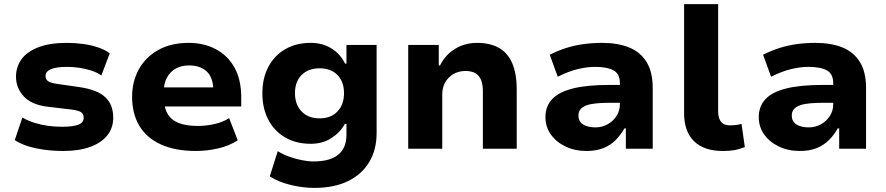

<svg xmlns="http://www.w3.org/2000/svg" viewBox="-20 -725 4318 936"><path d="M289 11Q241 11 196.5 5Q152 -1 115.5 -12.5Q79 -24 52 -42L89 -152Q117 -136 149 -126Q181 -116 215 -111.5Q249 -107 279 -107Q335 -107 361.5 -117Q388 -127 388 -151Q388 -170 374.5 -178.5Q361 -187 328 -191L210 -205Q132 -215 95 -256Q58 -297 58 -351Q58 -398 84 -435Q110 -472 165.5 -494Q221 -516 306 -516Q347 -516 386.5 -510.5Q426 -505 459.5 -493.5Q493 -482 515 -465L474 -357Q453 -372 425 -381Q397 -390 366.5 -394.5Q336 -399 307 -399Q253 -399 227.5 -387.5Q202 -376 202 -355Q202 -337 215.5 -328.5Q229 -320 259 -316L370 -300Q455 -287 493.5 -251Q532 -215 532 -151Q532 -101 502.5 -64.5Q473 -28 418.5 -8.5Q364 11 289 11Z M936 11Q833 11 763 -21.5Q693 -54 658.5 -113Q624 -172 624 -253Q624 -327 656.5 -386.5Q689 -446 751 -481Q813 -516 900 -516Q974 -516 1032.5 -485Q1091 -454 1123.5 -395Q1156 -336 1156 -251V-206H755V-299H1031L1020 -282Q1020 -346 988.5 -376Q957 -406 901 -406Q865 -406 837.5 -391Q810 -376 794 -347Q778 -318 778 -274V-256Q778 -204 796 -172Q814 -140 851 -125.5Q888 -111 944 -111Q983 -111 1024.5 -120Q1066 -129 1097 -149L1139 -41Q1096 -13 1041.5 -1Q987 11 936 11Z M1513 191Q1456 191 1396.5 176.5Q1337 162 1295 135L1334 12Q1358 27 1388 38Q1418 49 1450 55.5Q1482 62 1509 62Q1589 62 1629 29Q1669 -4 1669 -68V-121H1661Q1639 -80 1596 -52Q1553 -24 1495 -24Q1424 -24 1371 -54.5Q1318 -85 1288.5 -140.5Q1259 -196 1259 -270Q1259 -344 1288.5 -399.5Q1318 -455 1371 -485.5Q1424 -516 1495 -516Q1553 -516 1596.5 -488.5Q1640 -461 1662 -415H1669V-506H1816V-77Q1816 5 1780 65Q1744 125 1676.5 158Q1609 191 1513 191ZM1538 -148Q1593 -148 1625 -181.5Q1657 -215 1657 -271Q1657 -327 1625 -359.5Q1593 -392 1538 -392Q1483 -392 1450.5 -359.5Q1418 -327 1418 -271Q1418 -215 1450.5 -181.5Q1483 -148 1538 -148Z M1970 0V-506H2119V-406H2125Q2152 -459 2199.5 -487.5Q2247 -516 2306 -516Q2368 -516 2411.5 -492Q2455 -468 2477 -417Q2499 -366 2499 -288V0H2334V-282Q2334 -314 2325 -335.5Q2316 -357 2297.5 -368Q2279 -379 2249 -379Q2217 -379 2191.5 -364.5Q2166 -350 2151 -324.5Q2136 -299 2136 -266V0Z M2839 11Q2782 11 2736.5 -11Q2691 -33 2665 -70Q2639 -107 2639 -154Q2639 -207 2672 -242Q2705 -277 2774 -294Q2843 -311 2950 -311H3023V-224H2961Q2921 -224 2891 -221.5Q2861 -219 2841 -212Q2821 -205 2810.5 -193Q2800 -181 2800 -162Q2800 -132 2823 -118Q2846 -104 2883 -104Q2915 -104 2942 -119Q2969 -134 2985.5 -159.5Q3002 -185 3002 -217V-319Q3002 -365 2971 -382Q2940 -399 2881 -399Q2841 -399 2796 -388Q2751 -377 2699 -351L2660 -458Q2699 -478 2740 -491Q2781 -504 2825 -510Q2869 -516 2916 -516Q2991 -516 3046 -494Q3101 -472 3131.5 -423.5Q3162 -375 3162 -296V0H3031V-99H3024Q3006 -67 2981 -42Q2956 -17 2921.5 -3Q2887 11 2839 11Z M3504 11Q3412 11 3363.5 -36.5Q3315 -84 3315 -172V-705H3481V-184Q3481 -161 3487 -145.5Q3493 -130 3505.5 -122Q3518 -114 3537 -114Q3553 -114 3566 -115.5Q3579 -117 3595 -121L3611 -8Q3583 3 3560 7Q3537 11 3504 11Z M3879 11Q3822 11 3776.5 -11Q3731 -33 3705 -70Q3679 -107 3679 -154Q3679 -207 3712 -242Q3745 -277 3814 -294Q3883 -311 3990 -311H4063V-224H4001Q3961 -224 3931 -221.5Q3901 -219 3881 -212Q3861 -205 3850.5 -193Q3840 -181 3840 -162Q3840 -132 3863 -118Q3886 -104 3923 -104Q3955 -104 3982 -119Q4009 -134 4025.5 -159.5Q4042 -185 4042 -217V-319Q4042 -365 4011 -382Q3980 -399 3921 -399Q3881 -399 3836 -388Q3791 -377 3739 -351L3700 -458Q3739 -478 3780 -491Q3821 -504 3865 -510Q3909 -516 3956 -516Q4031 -516 4086 -494Q4141 -472 4171.5 -423.5Q4202 -375 4202 -296V0H4071V-99H4064Q4046 -67 4021 -42Q3996 -17 3961.5 -3Q3927 11 3879 11Z"/></svg>

Font: Nunito Sans 6pt ExtraBold
Style: Regular
Weight: 800
Version: Version 3.101;gftools[0.9.27]